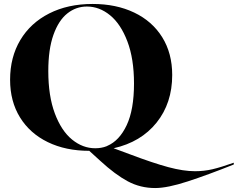

<svg xmlns="http://www.w3.org/2000/svg" viewBox="-20 -747 1201 970"><path d="M518 -8 522 -10Q583 -36 620 -114.5Q657 -193 657 -325Q657 -450 623.5 -538Q590 -626 536 -670Q482 -714 419 -714Q364 -714 320 -679Q276 -644 250 -571Q224 -498 224 -388Q224 -262 257 -174Q290 -86 344 -42Q398 2 461 2Q492 2 518 -8ZM448 -727Q567 -727 658 -683.5Q749 -640 799.5 -559Q850 -478 850 -368Q850 -226 771 -127.5Q692 -29 554 2L635 32Q754 77 830.5 97.5Q907 118 965 118Q1011 118 1053.5 108Q1096 98 1161 75V84Q1031 136 928.5 169.5Q826 203 764 203Q689 203 625.5 169Q562 135 487 66L431 15Q312 15 221.5 -29Q131 -73 81 -154Q31 -235 31 -344Q31 -458 82.5 -544.5Q134 -631 228.5 -679Q323 -727 448 -727Z"/></svg>

Font: Nyght Serif Bold
Style: Regular
Weight: 700
Designer: Maksym Kobuzan
Version: Version 0.410